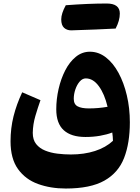

<svg xmlns="http://www.w3.org/2000/svg" viewBox="-20 -770 799 1093"><path d="M719.2 -73.7Q719.2 44.4 686.5 128.9Q653.8 213.4 574.2 258.3Q494.6 303.2 354.5 303.2Q267.6 303.2 196.3 277.3Q125 251.5 82.5 192.4Q40 133.3 40 34.2Q40 -40 57.1 -108.2Q74.2 -176.3 106.4 -244.6L210.4 -199.7Q195.3 -157.2 181.4 -110.1Q167.5 -63 166.5 -13.7Q166.5 25.9 185.8 50Q205.1 74.2 237.1 87.2Q269 100.1 307.1 104.7Q345.2 109.4 383.3 109.4Q459 109.4 520.5 89.6Q582 69.8 623 31.7Q622.6 19.5 621.8 8.5Q621.1 -2.4 619.1 -15.6Q588.4 -3.9 549.6 2.9Q510.7 9.8 466.3 9.8Q385.3 9.8 342.8 -28.8Q300.3 -67.4 300.3 -147.9Q300.3 -205.6 313.5 -263.4Q326.7 -321.3 351.3 -369.4Q376 -417.5 411.6 -446.5Q447.3 -475.6 491.7 -475.6Q541 -475.6 582.5 -443.6Q624 -411.6 654.5 -355.5Q685.1 -299.3 702.1 -226.8Q719.2 -154.3 719.2 -73.7ZM592.3 -162.1Q575.2 -234.9 542.7 -279.3Q510.3 -323.7 468.3 -323.7Q449.2 -323.7 433.6 -305.7Q418 -287.6 408.9 -260.7Q399.9 -233.9 399.9 -207.5Q399.9 -176.3 421.9 -164.6Q443.8 -152.8 485.4 -152.8Q540.5 -152.8 592.3 -162.1ZM638.2 -607.4Q615.7 -606 524.9 -602.1Q434.1 -598.1 385.3 -597.2Q360.8 -597.2 344.7 -611.8Q328.6 -626.5 328.6 -659.7Q328.6 -692.9 354.5 -740.2Q483.9 -750 587.4 -750Q662.1 -750 662.1 -692.9Q662.1 -652.8 638.2 -607.4Z"/></svg>

Font: Pinar DS4-Bold
Style: Regular
Weight: 700
Designer: Amin Abedi
Version: Version 2.000